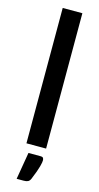

<svg xmlns="http://www.w3.org/2000/svg" viewBox="-141 -780 524 1014"><g transform="rotate(15 121.0 -273.0)"><path d="M175 -740H67.5V0H175ZM156 46.5H91L66 194.5H104C113.7 194.5 121.4 193.2 127.2 190.5C133.1 187.8 137.8 182.3 141.5 174C148.5 157 154.2 142.2 158.8 129.8C163.2 117.2 166.7 106.7 169 98C171.3 89.3 172.9 82.2 173.8 76.8C174.6 71.2 175 67 175 64C175 60 174 56.1 172 52.2C170 48.4 164.7 46.5 156 46.5Z"/></g></svg>

Font: Lato Semibold
Style: Regular
Weight: 600
Designer: Lukasz Dziedzic
Foundry: tyPoland Lukasz Dziedzic
Version: Version 2.006; 2014-01-15